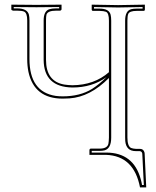

<svg xmlns="http://www.w3.org/2000/svg" viewBox="-20 -666 674 827"><path d="M528.8 -74.2Q528.8 -36.6 544.4 -28.8Q553.2 -25.4 564.9 -24.9H582Q598.6 -24.9 602.5 -8.8Q603 -6.3 603 -4.9L609.9 141.1H583Q557.1 5.4 437 1H365.2V-21Q367.2 -25.4 370.1 -25.9H409.2Q441.9 -25.9 446.8 -46.4Q448.7 -55.7 449.2 -73.2V-330.1Q368.7 -248.5 279.3 -242.2Q265.6 -241.2 250 -241.2Q127.4 -241.2 102.5 -356.4Q97.2 -382.3 97.2 -412.1V-578.1Q97.2 -610.4 83.5 -616.2Q73.7 -620.1 53.2 -620.1H36.1Q29.8 -621.6 28.8 -625V-646L137.2 -645L245.1 -646V-625Q243.2 -620.6 238.8 -620.1H222.2Q185.5 -620.1 180.2 -603Q178.2 -594.7 178.2 -578.1V-408.2Q178.2 -315.4 256.8 -301.8Q272.9 -299.3 292 -298.8Q386.2 -299.8 449.2 -355V-577.1Q449.2 -609.9 436.5 -615.2Q427.2 -618.7 409.2 -619.1H378.9Q375.5 -620.6 375 -624V-646L488.8 -644L604 -646V-625Q604 -619.1 598.1 -619.1H568.8Q537.6 -619.1 532.2 -605.5Q528.8 -596.2 528.8 -577.1ZM459 -73.2Q459 -27.3 431.2 -18.6Q421.4 -16.1 409.2 -16.1H375V-8.8H437Q555.2 -8.8 586.4 106.4Q589.8 118.7 591.8 130.9H599.6L592.8 -4.4Q591.3 -13.7 582 -15.1H564.9Q523.4 -15.1 519.5 -58.6Q519 -65.9 519 -74.2V-577.1Q519 -619.6 545.4 -626.5Q555.2 -628.9 568.8 -628.9H594.2V-635.7L488.8 -633.8L384.8 -635.7V-628.9H409.2Q449.7 -628.9 456.5 -602.5Q459 -591.8 459 -577.1ZM439 -334Q377 -289.1 292 -289.1Q168.9 -291 168 -408.2V-578.1Q168 -617.2 191.4 -626Q203.6 -629.9 222.2 -629.9H234.9V-635.7L137.2 -634.8L39.1 -635.7V-629.9H53.2Q97.2 -629.9 104.5 -603Q106.9 -592.8 106.9 -578.1V-412.1Q106.9 -270 220.2 -252.9Q234.9 -251 250 -251Q324.2 -251 376 -282.7Q407.2 -302.7 439 -334Z"/></svg>

Font: Linux Biolinum Outline O
Style: Bold
Weight: 700
Designer: Philipp H. Poll
Foundry: Philipp H. Poll
Version: Version 0.9.2